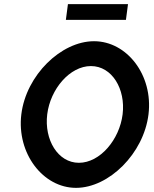

<svg xmlns="http://www.w3.org/2000/svg" viewBox="-20 -904 744 927"><path d="M598 -884H308L298 -808H588ZM208 -352C223 -474 317 -585 419 -585C521 -585 587 -474 572 -352C557 -230 463 -118 361 -118C259 -118 193 -230 208 -352ZM83 -352C60 -163 188 3 347 3C506 3 674 -163 697 -352C720 -541 593 -705 434 -705C275 -705 106 -541 83 -352Z"/></svg>

Font: Bluebird
Style: LiNrwObl
Weight: 300
Designer: Jasper
Foundry: Cannot Into Space Fonts
Version: Version 0.98